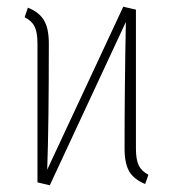

<svg xmlns="http://www.w3.org/2000/svg" viewBox="-20 -549 521 578"><path d="M389.2 -102.1Q389.2 -68.4 397.7 -51Q406.2 -33.7 426.8 -22.9L417 4.9Q383.3 -8.8 369.1 -33Q355 -57.1 355 -102.1Q355 -283.7 358.9 -482.9L129.9 8.8L92.8 0V-418Q92.8 -451.7 84.2 -469Q75.7 -486.3 54.2 -497.1L64 -525.9Q98.1 -512.2 112.5 -487.8Q127 -463.4 127 -418Q127 -170.9 122.1 -38.1L351.1 -528.8L389.2 -520Z"/></svg>

Font: Fira Sans Compressed UltraLight
Style: Regular
Weight: 200
Width: 1
Designer: Carrois Corporate & Edenspiekermann AG
Foundry: Carrois Corporate GbR & Edenspiekermann AG
Version: Version 4.203;PS 004.203;hotconv 1.0.88;makeotf.lib2.5.64775